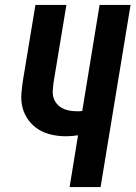

<svg xmlns="http://www.w3.org/2000/svg" viewBox="-20 -755 547 775"><path d="M261 0 295 -209Q283 -207 271 -206Q259 -205 246 -205Q216 -205 187.5 -211.5Q159 -218 135.5 -232.5Q112 -247 95 -270Q78 -293 71 -320.5Q64 -348 66.5 -378.5Q69 -409 74 -439L123 -735H248L196 -421Q194 -406 193 -390.5Q192 -375 196 -361Q200 -347 209.5 -336Q219 -325 231 -318.5Q243 -312 258 -309Q273 -306 288 -306Q294 -306 300 -306Q306 -306 312 -307L382 -735H507L386 0Z"/></svg>

Font: Iosevka Curly Extrabold
Style: Italic
Weight: 800
Italic angle: -9°
Monospace: yes
Designer: Belleve Invis
Foundry: Belleve Invis
Version: Version 22.1.2; ttfautohint (v1.8.4)